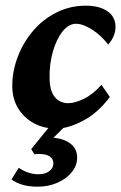

<svg xmlns="http://www.w3.org/2000/svg" viewBox="-20 -457 437 694"><path d="M254.9 -371.1Q228.5 -371.1 206.5 -343.8Q184.6 -316.4 171.4 -271.5Q158.2 -226.6 159.2 -172.9Q160.2 -127 178.7 -105.5Q197.3 -84 226.6 -84Q250 -84 282.7 -99.6Q315.4 -115.2 346.7 -150.4L377 -106.4Q333 -47.9 279.3 -20Q225.6 7.8 183.6 7.8Q138.7 7.8 103 -11.2Q67.4 -30.3 45.9 -64.9Q24.4 -99.6 24.4 -146.5Q24.4 -200.2 44.4 -252.4Q64.5 -304.7 100.1 -346.2Q135.7 -387.7 184.6 -412.1Q233.4 -436.5 290 -436.5Q338.9 -436.5 368.2 -416.5Q397.5 -396.5 397.5 -359.4Q397.5 -341.8 390.1 -325.2Q382.8 -308.6 371.1 -295.9Q344.7 -330.1 312 -350.6Q279.3 -371.1 254.9 -371.1ZM115.2 217.8Q56.6 217.8 21.5 191.4L47.9 149.4Q64.5 161.1 82.5 167Q100.6 172.9 119.1 172.9Q143.6 172.9 158.2 161.6Q172.9 150.4 172.9 133.8Q172.9 117.2 159.7 108.4Q146.5 99.6 122.1 99.6Q108.4 99.6 104.5 100.6L92.8 82L168.9 -11.7H226.6L148.4 65.4L153.3 40Q202.1 40 230.5 59.1Q258.8 78.1 258.8 112.3Q258.8 141.6 239.3 165.5Q219.7 189.5 187.5 203.6Q155.3 217.8 115.2 217.8Z"/></svg>

Font: Crimson Pro
Style: Bold Italic
Weight: 700
Italic angle: -12°
Designer: Jacques Le Bailly
Foundry: Baron von Fonthausen
Version: Version 1.003